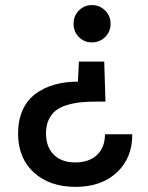

<svg xmlns="http://www.w3.org/2000/svg" viewBox="-20 -581 578 752"><path d="M498 -55.2Q499 36.6 438.2 93.8Q377.4 150.9 275.9 150.9Q174.3 150.9 112.5 94.5Q50.8 38.1 50.8 -58.1Q50.8 -109.9 68.4 -149.2Q85.9 -188.5 117.9 -212.6Q149.9 -236.8 191.9 -249Q233.9 -261.2 285.2 -261.2L289.1 -339.8H388.2L393.1 -183.1H359.9Q323.2 -183.1 295.4 -180.2Q267.6 -177.2 241.2 -169.2Q214.8 -161.1 197.8 -147.5Q180.7 -133.8 170.4 -111.3Q160.2 -88.9 160.2 -58.1Q160.2 -5.4 190.7 24.9Q221.2 55.2 274.9 55.2Q328.6 55.2 359.9 25.9Q391.1 -3.4 391.1 -55.2ZM339.8 -561Q370.6 -561 391.8 -539.8Q413.1 -518.6 413.1 -487.8Q413.1 -457 391.8 -436Q370.6 -415 339.8 -415Q309.6 -415 288.8 -436Q268.1 -457 268.1 -487.8Q268.1 -518.6 288.8 -539.8Q309.6 -561 339.8 -561Z"/></svg>

Font: SVN-Poppins Medium
Style: Regular
Weight: 500
Designer: Ninad Kale (Devanagari), Jonny Pinhorn (Latin)
Foundry: Indian Type Foundry
Version: Version 3.002 2017